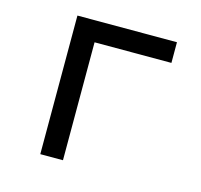

<svg xmlns="http://www.w3.org/2000/svg" viewBox="-85 -643 771 736"><g transform="rotate(15 300.0 -275.0)"><path d="M135 0V-550H530V-468H225V0Z"/></g></svg>

Font: JetBrains Mono
Style: Regular
Weight: 400
Monospace: yes
Designer: Philipp Nurullin, Konstantin Bulenkov
Foundry: JetBrains
Version: Version 2.305